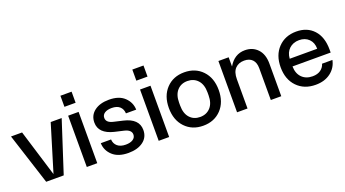

<svg xmlns="http://www.w3.org/2000/svg" viewBox="-54 -1222 3162 1759"><g transform="rotate(-20 1526.5 -343.0)"><path d="M170 0 9 -500H117L257 -43L396 -500H503L341 0Z M566 0V-500H668V0ZM562 -588H671V-696H562Z M913 -216Q770 -251 770 -358Q770 -428 823.5 -469Q877 -510 966 -510Q1064 -510 1116.5 -460Q1169 -410 1171 -339H1071Q1069 -381 1042 -405.5Q1015 -430 964 -430Q921 -430 895.5 -413.5Q870 -397 870 -367Q870 -320 939 -305L1025 -285Q1169 -252 1169 -142Q1169 -71 1114.5 -30.5Q1060 10 971 10Q871 10 817 -40Q763 -90 761 -161H861Q863 -120 892 -95Q921 -70 973 -70Q1017 -70 1043 -87Q1069 -104 1069 -134Q1069 -180 1000 -196Z M1267 0V-500H1369V0ZM1263 -588H1372V-696H1263Z M1875.5 -61Q1808 10 1700 10Q1592 10 1524.5 -61Q1457 -132 1457 -250Q1457 -368 1524.5 -439Q1592 -510 1700 -510Q1808 -510 1875.5 -439Q1943 -368 1943 -250Q1943 -132 1875.5 -61ZM1562 -236Q1562 -159 1600 -117Q1638 -75 1700 -75Q1762 -75 1800.5 -117Q1839 -159 1839 -236V-264Q1839 -341 1800.5 -383Q1762 -425 1700 -425Q1638 -425 1600 -383Q1562 -341 1562 -264Z M2031 0V-500H2131V-410Q2189 -510 2291 -510Q2367 -510 2414.5 -459.5Q2462 -409 2462 -318V0H2360V-310Q2360 -365 2332 -394Q2304 -423 2253 -423Q2198 -423 2165.5 -389Q2133 -355 2133 -285V0Z M2796 10Q2684 10 2615.5 -61Q2547 -132 2547 -250Q2547 -368 2615 -439Q2683 -510 2792 -510Q2898 -510 2961 -441.5Q3024 -373 3024 -250V-221H2652Q2653 -152 2692 -112.5Q2731 -73 2796 -73Q2844 -73 2874.5 -95Q2905 -117 2915 -152H3016Q3001 -79 2942.5 -34.5Q2884 10 2796 10ZM2652 -296H2920Q2920 -356 2884 -391.5Q2848 -427 2790 -427Q2732 -427 2694 -392Q2656 -357 2652 -296Z"/></g></svg>

Font: TASA Orbiter Display Medium
Style: Regular
Weight: 500
Designer: Weizhong Zhang
Version: Version 1.000;Glyphs 3.1.2 (3151)